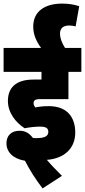

<svg xmlns="http://www.w3.org/2000/svg" viewBox="-20 -889 473 1069"><path d="M203 -184C238 -184 249 -174 249 -155C249 -134 234 -120 183 -120C177 -120 170 -120 163 -121C143 -148 120 -161 89 -161C43 -161 16 -134 16 -91C16 -43 52 -5 119 6C145 57 177 108 217 160L325 90C295 60 266 31 241 1C344 -7 399 -68 399 -151C399 -236 354 -298 252 -298C222 -298 204 -296 177 -291C171 -297 167 -306 167 -315C167 -329 176 -337 200 -337H361V-489H433V-622H342C323 -652 314 -679 314 -701C314 -732 332 -747 366 -747C377 -747 390 -745 401 -742L421 -854C398 -863 363 -869 327 -869C227 -869 165 -824 165 -741C165 -697 182 -658 209 -622H0V-489H211V-446H166C67 -446 24 -399 24 -327C24 -260 69 -206 117 -175C149 -181 178 -184 203 -184Z"/></svg>

Font: Noto Sans Devanagari ExtraCondensed Black
Style: Regular
Weight: 900
Width: 2
Designer: Jelle Bosma - Monotype Design Team
Foundry: Monotype Imaging Inc.
Version: Version 2.004